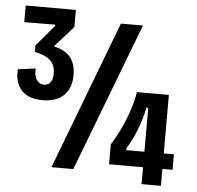

<svg xmlns="http://www.w3.org/2000/svg" viewBox="-53 -757 871 850"><g transform="rotate(5 383.0 -331.5)"><path d="M138 -292Q75 -292 44 -325.5Q13 -359 17 -419L96 -429Q94 -411 98 -395.5Q102 -380 112.5 -370.5Q123 -361 139 -361Q157 -361 167 -375Q177 -389 177 -413Q177 -440 166.5 -457.5Q156 -475 135.5 -485.5Q115 -496 85 -502V-530L165 -625V-630L27 -629V-703H250V-627L169 -536V-533Q219 -522 242 -492.5Q265 -463 265 -414Q265 -357 232 -324.5Q199 -292 138 -292ZM203 0 454 -660H552L300 0ZM456 -35V-124Q479 -160 498.5 -201.5Q518 -243 531.5 -285Q545 -327 551 -364H693V40H607V-299H599Q589 -250 570 -200.5Q551 -151 526 -112V-104H738V-35Z"/></g></svg>

Font: Bricolage Grotesque 24pt Condensed Medium
Style: Regular
Weight: 500
Width: 3
Designer: Mathieu Triay
Foundry: Atelier Triay
Version: Version 1.001;gftools[0.9.33.dev8+g029e19f]